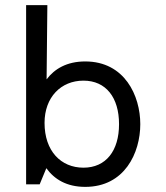

<svg xmlns="http://www.w3.org/2000/svg" viewBox="-20 -720 650 750"><path d="M313 -480C241 -480 193 -451 162 -410L165 -700H82V0H135L161 -63C192 -20 240 10 313 10C467 10 528 -123 528 -235C528 -346 467 -480 313 -480ZM306 -405C394 -405 445 -339 445 -235C445 -131 394 -65 306 -65C218 -65 154 -130 154 -240C154 -340 218 -405 306 -405Z"/></svg>

Font: Necto Mono
Style: Regular
Weight: 400
Designer: Marco Condello
Foundry: Collletttivo
Version: Version 1.300;Glyphs 3.2 (3217)